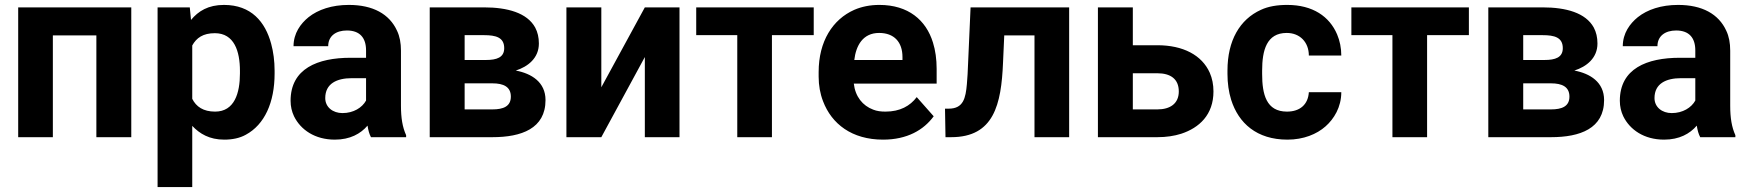

<svg xmlns="http://www.w3.org/2000/svg" viewBox="-20 -558 7112 781"><path d="M514 0V-528H54V0H195V-414H372V0Z M757 -477 752 -528H621V203H762V-46C792 -14 832 10 892 10C925 10 955 4 980 -10C1056 -51 1097 -141 1097 -259V-270C1097 -310 1092 -347 1083 -380C1059 -469 1002 -538 891 -538C827 -538 787 -513 757 -477ZM855 -104C807 -104 778 -124 762 -156V-373C779 -404 806 -423 854 -423C933 -423 956 -349 956 -270V-259C956 -180 934 -104 855 -104Z M1611 -128V-352C1611 -383 1606 -410 1595 -433C1564 -501 1497 -538 1399 -538C1330 -538 1274 -519 1235 -488C1203 -462 1174 -423 1174 -370H1315C1315 -412 1347 -434 1391 -434C1444 -434 1469 -404 1469 -353V-323H1406C1272 -323 1162 -279 1162 -148C1162 -125 1167 -104 1176 -85C1203 -30 1261 10 1342 10C1404 10 1447 -14 1475 -47C1478 -28 1482 -13 1489 0H1632V-8C1617 -41 1611 -79 1611 -128ZM1303 -159C1303 -218 1350 -240 1411 -240H1469V-149C1453 -120 1418 -98 1373 -98C1334 -98 1303 -122 1303 -159Z M2172 -381C2172 -406 2167 -427 2157 -446C2124 -506 2044 -528 1949 -528H1728V0H1983C2101 0 2199 -35 2199 -151C2199 -224 2142 -259 2078 -271C2128 -287 2172 -322 2172 -381ZM2058 -165C2058 -125 2027 -113 1983 -113H1870V-219H1983C2028 -219 2058 -205 2058 -165ZM2031 -362C2031 -324 2000 -314 1957 -314H1870V-415H1949C1997 -415 2031 -406 2031 -362Z M2603 -528 2426 -203V-528H2284V0H2426L2603 -326V0H2744V-528Z M3290 -415V-528H2812V-415H2979V0H3120V-415Z M3778 -85 3709 -163C3682 -127 3641 -104 3582 -104C3563 -104 3547 -106 3532 -112C3489 -128 3459 -165 3453 -218H3790V-278C3790 -317 3785 -353 3775 -385C3747 -476 3675 -538 3557 -538C3519 -538 3485 -531 3455 -518C3367 -479 3310 -390 3310 -265V-246C3310 -211 3316 -177 3328 -146C3363 -54 3445 10 3572 10C3670 10 3737 -29 3778 -85ZM3651 -326V-314H3455C3462 -373 3490 -424 3556 -424C3617 -424 3651 -387 3651 -326Z M4329 -528H3928L3918 -303C3917 -269 3915 -240 3913 -216C3908 -159 3899 -116 3839 -116H3824L3826 0H3849C4023 0 4053 -133 4060 -303L4065 -414H4188V0H4329Z M4588 -374V-528H4446V0H4688C4724 0 4757 -5 4785 -14C4858 -38 4916 -91 4916 -186C4916 -214 4911 -239 4901 -262C4869 -334 4792 -374 4688 -374ZM4775 -186C4775 -136 4739 -113 4688 -113H4588V-260H4688C4741 -260 4775 -237 4775 -186Z M5114 -257V-271C5114 -353 5132 -424 5214 -424C5268 -424 5304 -386 5304 -332H5436C5436 -363 5430 -392 5419 -418C5388 -491 5320 -538 5216 -538C5175 -538 5139 -532 5109 -518C5023 -479 4973 -393 4973 -271V-257C4973 -220 4978 -184 4988 -152C5018 -57 5092 10 5217 10C5282 10 5336 -12 5372 -44C5406 -74 5436 -122 5436 -183H5304C5301 -133 5268 -104 5215 -104C5131 -104 5114 -174 5114 -257Z M5955 -415V-528H5477V-415H5644V0H5785V-415Z M6478 -381C6478 -406 6473 -427 6463 -446C6430 -506 6350 -528 6255 -528H6034V0H6289C6407 0 6505 -35 6505 -151C6505 -224 6448 -259 6384 -271C6434 -287 6478 -322 6478 -381ZM6364 -165C6364 -125 6333 -113 6289 -113H6176V-219H6289C6334 -219 6364 -205 6364 -165ZM6337 -362C6337 -324 6306 -314 6263 -314H6176V-415H6255C6303 -415 6337 -406 6337 -362Z M7018 -128V-352C7018 -383 7013 -410 7002 -433C6971 -501 6904 -538 6806 -538C6737 -538 6681 -519 6642 -488C6610 -462 6581 -423 6581 -370H6722C6722 -412 6754 -434 6798 -434C6851 -434 6876 -404 6876 -353V-323H6813C6679 -323 6569 -279 6569 -148C6569 -125 6574 -104 6583 -85C6610 -30 6668 10 6749 10C6811 10 6854 -14 6882 -47C6885 -28 6889 -13 6896 0H7039V-8C7024 -41 7018 -79 7018 -128ZM6710 -159C6710 -218 6757 -240 6818 -240H6876V-149C6860 -120 6825 -98 6780 -98C6741 -98 6710 -122 6710 -159Z"/></svg>

Font: Asimov
Style: Regular
Weight: 500
Designer: Google
Version: Version 2.000980; 2014